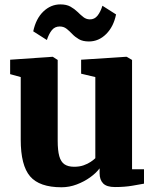

<svg xmlns="http://www.w3.org/2000/svg" viewBox="-20 -820 689 852"><path d="M490 10Q453.5 10 437.8 -6Q422 -22 422 -51V-73Q407 -52.5 380.2 -33.2Q353.5 -14 320.5 -1.5Q287.5 11 253 11Q155 11 113.5 -37.5Q72 -86 72 -200V-478L25 -491V-555L213 -568H214L236 -554V-196Q236 -152.5 243 -127.2Q250 -102 266 -91Q282 -80 309 -80Q333 -80 351.2 -86.5Q369.5 -93 382.5 -101.8Q395.5 -110.5 403 -118V-478L340 -493V-555L539 -568H542L566 -554V-69H619V-5Q600.5 -1.5 566.8 4.2Q533 10 490 10ZM127.5 -681Q139.5 -737.5 172.5 -769Q205.5 -800.5 248 -800.5Q275 -800.5 292.8 -790.5Q310.5 -780.5 323.8 -767.5Q337 -754.5 349.5 -744.5Q362 -734.5 378 -734Q399.5 -733.5 413 -750.8Q426.5 -768 434.5 -794.5L495 -756Q484 -701.5 451 -668.8Q418 -636 374.5 -636Q347.5 -636 330.2 -646Q313 -656 300.5 -669.2Q288 -682.5 275.2 -692.5Q262.5 -702.5 245 -702.5Q223 -702.5 209.8 -685.8Q196.5 -669 188 -642.5Z"/></svg>

Font: Merriweather Light 18pt Black
Style: Regular
Weight: 900
Version: Version 2.100